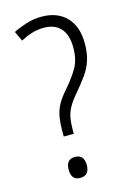

<svg xmlns="http://www.w3.org/2000/svg" viewBox="-113 -833 583 850"><g transform="rotate(-15 178.0 -408.0)"><path d="M165 -775Q237 -775 278.5 -732Q320 -689 320 -611Q320 -566 309 -533Q298 -500 277.5 -471.5Q257 -443 229 -410Q204 -381 191 -358Q178 -335 173.5 -310.5Q169 -286 169 -254V-237H123V-259Q123 -298 128 -327Q133 -356 147 -381.5Q161 -407 187 -436Q224 -479 245 -515.5Q266 -552 266 -607Q266 -665 239 -695Q212 -725 162 -725Q132 -725 105.5 -716.5Q79 -708 55 -695L34 -740Q62 -754 95 -764.5Q128 -775 165 -775ZM147 -41Q106 -41 106 -89Q106 -137 147 -137Q189 -137 189 -89Q189 -41 147 -41Z"/></g></svg>

Font: Noto Sans Tamil UI Condensed Light
Style: Regular
Weight: 300
Width: 3
Designer: Jelle Bosma - Monotype Design Team
Foundry: Monotype Imaging Inc.
Version: Version 2.004; ttfautohint (v1.8.4.7-5d5b)